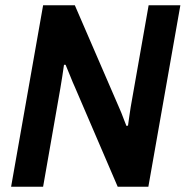

<svg xmlns="http://www.w3.org/2000/svg" viewBox="-20 -706 702 726"><path d="M22 0 143 -686H263L430 -300Q434 -292 439 -279Q444 -266 449 -253Q454 -240 458 -230L464 -231Q466 -246 469 -266.5Q472 -287 474 -300L542 -686H662L541 0H425L263 -377Q256 -392 245.5 -418.5Q235 -445 228 -461H222Q220 -444 215.5 -417Q211 -390 208 -371L143 0Z"/></svg>

Font: Archivo SemiCondensed SemiBold
Style: Italic
Weight: 600
Width: 4
Italic angle: -10°
Designer: Hector Gatti
Foundry: Omnibus-Type
Version: Version 2.001